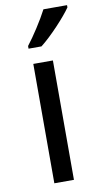

<svg xmlns="http://www.w3.org/2000/svg" viewBox="-88 -873 452 849"><g transform="rotate(-10 138.5 -449.0)"><path d="M277 -822V-832H171C148 -787 105 -721 76 -684V-672H134C181 -708 252 -785 277 -822ZM173 -66V-602H85V-66Z"/></g></svg>

Font: Noto Sans Malayalam UI
Style: Regular
Weight: 400
Designer: Jelle Bosma - Monotype Design Team
Foundry: Monotype Imaging Inc.
Version: Version 2.104